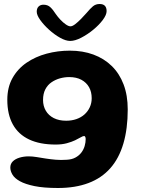

<svg xmlns="http://www.w3.org/2000/svg" viewBox="-20 -713 711 959"><path d="M269.5 226Q198.5 226 152.2 216.5Q106 207 79.5 192.2Q53 177.5 42.2 159.2Q31.5 141 31.5 124Q31.5 105.5 43.8 93.2Q56 81 77.2 74.5Q98.5 68 124 68Q141.5 68 163 71.5Q184.5 75 208.2 78.8Q232 82.5 258.2 84.8Q284.5 87 312 85Q338 84 356.2 74.2Q374.5 64.5 386 49.5Q397.5 34.5 402.8 16.5Q408 -1.5 408 -19Q408 -23 407 -26.2Q406 -29.5 404.5 -31.5Q403 -33.5 399.5 -33.5Q394 -33.5 383 -27Q372 -20.5 354.8 -12.2Q337.5 -4 313.5 2.5Q289.5 9 258 9Q179 9 125.2 -16.5Q71.5 -42 44 -91.8Q16.5 -141.5 16.5 -214.5Q16.5 -277 42.5 -323.2Q68.5 -369.5 112.8 -399.8Q157 -430 212.8 -445Q268.5 -460 328.5 -460Q393.5 -460 446.5 -440.5Q499.5 -421 538 -383.5Q576.5 -346 597.2 -291.5Q618 -237 618 -166.5Q618 -69.5 596.2 4.2Q574.5 78 531 127.2Q487.5 176.5 422 201.2Q356.5 226 269.5 226ZM310.5 -110Q338 -110 361.2 -118Q384.5 -126 401.5 -141Q418.5 -156 428.2 -176.8Q438 -197.5 438 -222.5Q438 -254 424.8 -277.5Q411.5 -301 386.5 -314.5Q361.5 -328 325.5 -328Q303 -328 280 -321.8Q257 -315.5 237.5 -302.2Q218 -289 206.5 -267Q195 -245 195 -213.5Q195 -183.5 208.8 -160Q222.5 -136.5 248.5 -123.2Q274.5 -110 310.5 -110ZM330.5 -508.5Q308.5 -508.5 280 -524.5Q251.5 -540.5 225 -564.5Q198.5 -588.5 181 -613Q163.5 -637.5 163.5 -654.5Q163.5 -671.5 172.8 -680.5Q182 -689.5 197 -689.5Q218 -689.5 231.2 -677.2Q244.5 -665 258.5 -643Q268.5 -628.5 282 -614.2Q295.5 -600 309 -590.8Q322.5 -581.5 332 -581.5Q341.5 -581.5 355.5 -592.2Q369.5 -603 385 -618.8Q400.5 -634.5 413 -649Q430.5 -670 444.2 -681.5Q458 -693 477.5 -693Q512.5 -693 512.5 -657.5Q512.5 -639 493.8 -613.8Q475 -588.5 445.8 -564.5Q416.5 -540.5 385.5 -524.5Q354.5 -508.5 330.5 -508.5Z"/></svg>

Font: Gluten Thin SemiBold
Style: Regular
Weight: 600
Version: Version 1.300